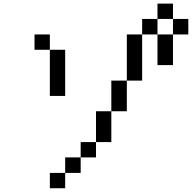

<svg xmlns="http://www.w3.org/2000/svg" viewBox="-20 -879 1040 1040"><path d="M167 -609.4V-692.4H250V-609.4ZM917 -776.4H1000V-692.4H917ZM917 -776.4H833V-859.4H917ZM917 -692.4V-526.4H833V-692.4ZM833 -692.4H750V-776.4H833ZM750 -692.4V-442.4H667V-692.4ZM667 -442.4V-276.4H583V-442.4ZM583 -276.4V-109.4H500V-276.4ZM500 -109.4V-26.4H417V-109.4ZM417 -26.4V57.6H333V-26.4ZM333 57.6V140.6H250V57.6ZM250 -609.4H333V-359.4H250Z"/></svg>

Font: KH Dot Kodenmachou 12
Style: Regular
Weight: 400
Designer: Original version for X68000 by Keitarou Hiraki (http://hp.vector.co.jp/authors/VA000874/) / TrueType conversion by Homem
Version: Version 1.00.20150527